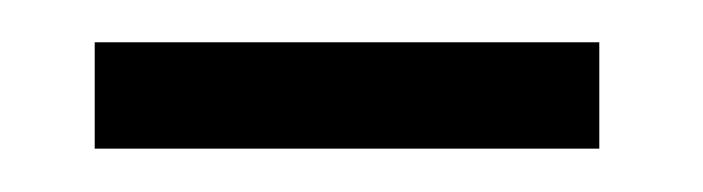

<svg xmlns="http://www.w3.org/2000/svg" viewBox="-20 -358 326 89"><path d="M23.9 -289.1V-338.4H257.8V-289.1Z"/></svg>

Font: Roboto Light
Style: Regular
Weight: 300
Designer: Google
Version: Version 2.137; 2017